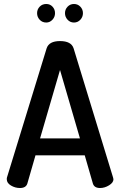

<svg xmlns="http://www.w3.org/2000/svg" viewBox="-20 -943 602 963"><path d="M80 0Q56 0 35 -12.5Q14 -25 14 -44Q14 -51 15 -53L214 -701Q226 -737 281 -737Q337 -737 349 -701L547 -53Q549 -45 549 -44Q549 -27 527 -13.5Q505 0 482 0Q453 0 446 -22L405 -164H158L117 -22Q110 0 80 0ZM181 -249H381L281 -592ZM212 -923Q231 -923 243.5 -909.5Q256 -896 256 -877Q256 -858 243 -844Q230 -830 212 -830Q192 -830 179 -844Q166 -858 166 -877Q166 -896 179 -909.5Q192 -923 212 -923ZM319 -909.5Q332 -923 351 -923Q370 -923 383 -909.5Q396 -896 396 -877Q396 -858 383 -844Q370 -830 351 -830Q332 -830 319 -844Q306 -858 306 -877Q306 -896 319 -909.5Z"/></svg>

Font: AkaAcidDosis
Style: SemiBold
Weight: 600
Designer: Edgar Tolentino, Pablo Impallari, Igino Marini, Cyberella
Foundry: Edgar Tolentino, Pablo Impallari, Igino Marini, Cyberella
Version: Version 1.007